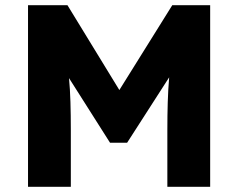

<svg xmlns="http://www.w3.org/2000/svg" viewBox="-20 -720 918 740"><path d="M88 0V-700H240L440 -373L644 -700H790V0H625V-218Q625 -276 626.5 -325.5Q628 -375 632 -422L470 -170H404L246 -419Q250 -376 251.5 -327Q253 -278 253 -218V0Z"/></svg>

Font: Lexend
Style: Bold
Weight: 700
Designer: Bonnie Shaver-Troup, Thomas Jockin
Foundry: Lexend
Version: Version 1.007; ttfautohint (v1.8.3)